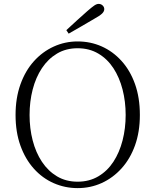

<svg xmlns="http://www.w3.org/2000/svg" viewBox="-20 -952 799 987"><path d="M321 -797Q349 -823 376.5 -848Q404 -873 429 -895Q452 -915 464.5 -923.5Q477 -932 487 -932Q499 -932 507.5 -924Q516 -916 516 -905Q516 -893 504.5 -882Q493 -871 464 -855Q432 -836 399 -817Q366 -798 333 -779ZM379 15Q314 15 256 -10.5Q198 -36 154 -85Q110 -134 85 -203.5Q60 -273 60 -361Q60 -448 85 -518Q110 -588 154 -637Q198 -686 256 -712.5Q314 -739 379 -739Q445 -739 502.5 -713.5Q560 -688 604.5 -639Q649 -590 674 -520Q699 -450 699 -361Q699 -274 674 -204.5Q649 -135 604.5 -86Q560 -37 502.5 -11Q445 15 379 15ZM379 -18Q439 -18 485.5 -45.5Q532 -73 563 -120.5Q594 -168 610 -230Q626 -292 626 -361Q626 -430 610 -492Q594 -554 563 -601.5Q532 -649 485.5 -676.5Q439 -704 379 -704Q319 -704 273 -676.5Q227 -649 195.5 -601.5Q164 -554 148 -492Q132 -430 132 -361Q132 -292 148 -230Q164 -168 195.5 -120.5Q227 -73 273 -45.5Q319 -18 379 -18Z"/></svg>

Font: Noto Serif HK
Style: Regular
Weight: 200
Designer: Ryoko NISHIZUKA 西塚涼子 (kana & ideographs); Frank Grießhammer (Latin, Greek & Cyrillic); Wenlong ZHANG 张文龙 (bopomofo); San
Foundry: Adobe
Version: Version 2.001;hotconv 1.1.0;makeotfexe 2.6.0